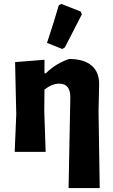

<svg xmlns="http://www.w3.org/2000/svg" viewBox="-20 -775 578 980"><path d="M280 -748 293 -755 392 -716 398 -702Q381 -668 311 -533L298 -525L220 -556Q258 -671 280 -748ZM207 -470V-401H214Q266 -452 333 -474Q409 -474 448.5 -439.5Q488 -405 486 -341L483 -207L489 185H330L339 -279Q339 -348 282 -348Q246 -348 207 -318L206 -207L213 0H55L63 -191L57 -458Z"/></svg>

Font: Alegreya Sans ExtraBold
Style: Regular
Weight: 800
Designer: Juan Pablo del Peral
Foundry: Huerta Tipografica
Version: Version 2.007